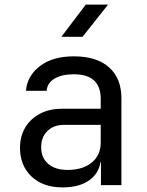

<svg xmlns="http://www.w3.org/2000/svg" viewBox="-20 -805 640 835"><path d="M252 10Q167 10 117 -37.5Q67 -85 67 -162Q67 -213 90 -251Q113 -289 154 -310.5Q195 -332 248 -332H418V-375Q418 -482 301 -482Q249 -482 217 -463Q185 -444 183 -410H93Q98 -475 153.5 -517.5Q209 -560 301 -560Q401 -560 454.5 -512Q508 -464 508 -378V0H419V-100H417Q409 -49 366 -19.5Q323 10 252 10ZM274 -66Q340 -66 379 -98Q418 -130 418 -185V-262H258Q214 -262 186.5 -235.5Q159 -209 159 -165Q159 -119 189.5 -92.5Q220 -66 274 -66ZM247 -645 353 -785H450L339 -645Z"/></svg>

Font: JetBrainsMono NFM
Style: Regular
Weight: 400
Monospace: yes
Designer: Philipp Nurullin, Konstantin Bulenkov
Foundry: JetBrains
Version: Version 2.304; ttfautohint (v1.8.4.7-5d5b);Nerd Fonts 3.3.0